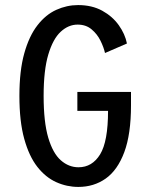

<svg xmlns="http://www.w3.org/2000/svg" viewBox="-20 -726 590 757"><path d="M289 11Q243.5 11 201.8 -7.8Q160 -26.5 127.2 -68.2Q94.5 -110 75.5 -178.8Q56.5 -247.5 56.5 -348Q56.5 -447.5 75.8 -516Q95 -584.5 127.8 -626.5Q160.5 -668.5 202 -687.2Q243.5 -706 288 -706Q342.5 -706 383 -683.8Q423.5 -661.5 448.2 -626.8Q473 -592 480.5 -554.5L394 -517Q389 -539.5 376.2 -565.5Q363.5 -591.5 341.2 -610.2Q319 -629 286 -629Q250 -629 219.5 -601Q189 -573 170.5 -511.2Q152 -449.5 152 -348Q152 -245 170.2 -183.2Q188.5 -121.5 219.8 -94Q251 -66.5 289.5 -66.5Q343.5 -66.5 374.8 -117.5Q406 -168.5 406 -289H285V-363.5H496.5V-311Q496.5 -197 470 -126Q443.5 -55 396.8 -22Q350 11 289 11Z"/></svg>

Font: Trispace SemiCondensed
Style: Regular
Weight: 400
Width: 4
Designer: Tyler Finck
Foundry: Etcetera Type Company
Version: Version 1.210; ttfautohint (v1.8.3)